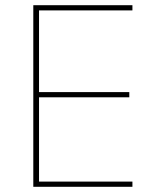

<svg xmlns="http://www.w3.org/2000/svg" viewBox="-20 -718 601 738"><path d="M108 0V-698H489V-678H130V-364H477V-344H130V-20H489V0Z"/></svg>

Font: Plexus Sans Thin
Style: Regular
Weight: 250
Version: Version 2.001;PS 002.001;hotconv 1.0.70;makeotf.lib2.5.58329